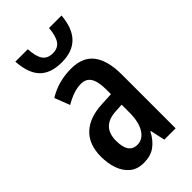

<svg xmlns="http://www.w3.org/2000/svg" viewBox="-237 -832 912 912"><g transform="rotate(-45 219.0 -376.0)"><path d="M227.5 -551.8Q304.7 -551.8 341.3 -503.4Q377.9 -455.1 377.9 -361.8V0H301.8L285.6 -74.7H283.2Q261.2 -33.2 231.2 -11.7Q201.2 9.8 155.3 9.8Q111.8 9.8 84.5 -13.4Q57.1 -36.6 44.4 -74Q31.7 -111.3 31.7 -154.3Q31.7 -236.8 78.4 -280.8Q125 -324.7 210.9 -328.6L275.4 -332V-361.3Q275.4 -416 259.5 -441.9Q243.7 -467.8 208.5 -467.8Q162.1 -467.8 102.1 -432.6L72.3 -509.3Q140.1 -551.8 227.5 -551.8ZM275.9 -260.7 232.9 -258.3Q135.7 -252.4 135.7 -158.2Q135.7 -72.8 194.3 -72.8Q231.4 -72.8 253.7 -109.1Q275.9 -145.5 275.9 -208.5ZM373.5 -762.2Q360.8 -603.5 217.8 -603.5Q143.1 -603.5 105.7 -642.3Q68.4 -681.2 63.5 -762.2H147Q149.9 -710.4 166.3 -687.3Q182.6 -664.1 217.8 -664.1Q252.4 -664.1 269 -688Q285.6 -711.9 289.6 -762.2Z"/></g></svg>

Font: Open Sans Condensed SemiBold
Style: Regular
Weight: 600
Width: 3
Designer: Monotype Design Team
Foundry: Monotype Imaging Inc.
Version: Version 3.000; ttfautohint (v1.8.4)